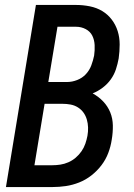

<svg xmlns="http://www.w3.org/2000/svg" viewBox="-20 -755 540 775"><path d="M192 0H4L125 -735H287Q315 -735 342.5 -729.5Q370 -724 392.5 -710.5Q415 -697 431 -676Q447 -655 455 -629.5Q463 -604 463 -575.5Q463 -547 459 -519Q455 -497 448 -475.5Q441 -454 427.5 -435Q414 -416 395 -401.5Q376 -387 354 -378Q378 -365 396.5 -345.5Q415 -326 425 -301.5Q435 -277 435.5 -248.5Q436 -220 431 -191Q427 -164 417 -137.5Q407 -111 389.5 -88Q372 -65 349 -47Q326 -29 299.5 -18.5Q273 -8 246 -4Q219 0 192 0ZM175 -424H251Q271 -424 291.5 -432Q312 -440 326.5 -455.5Q341 -471 348.5 -491Q356 -511 360 -531Q363 -552 362 -573Q361 -594 352.5 -611Q344 -628 326 -637.5Q308 -647 287 -647H212ZM119 -88H191Q207 -88 223.5 -90.5Q240 -93 256 -100Q272 -107 285.5 -118.5Q299 -130 309 -144.5Q319 -159 324.5 -175Q330 -191 333 -207Q336 -224 335.5 -240.5Q335 -257 330.5 -272.5Q326 -288 317 -300.5Q308 -313 294.5 -321.5Q281 -330 265 -333Q249 -336 232 -336H160Z"/></svg>

Font: Iosevka Term Curly Semibold
Style: Italic
Weight: 600
Italic angle: -9°
Designer: Belleve Invis
Foundry: Belleve Invis
Version: Version 32.3.0